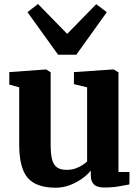

<svg xmlns="http://www.w3.org/2000/svg" viewBox="-20 -908 686 940"><path d="M490 10Q455 10 439.8 -5.2Q424.5 -20.5 424.5 -49V-73Q408.5 -52.5 381.5 -33.2Q354.5 -14 321.5 -1.5Q288.5 11 253.5 11Q156.5 11 115.2 -37.8Q74 -86.5 74 -200.5V-480.5L25.5 -494V-555L205.5 -568H206.5L228 -554V-198.5Q228 -153 235.2 -126.5Q242.5 -100 259.5 -88.2Q276.5 -76.5 306 -76.5Q331 -76.5 350.2 -83.5Q369.5 -90.5 383.8 -100Q398 -109.5 406.5 -117.5V-480.5L342 -496V-555L533 -568H536L560 -554V-66H614L613.5 -5Q595.5 -1.5 563.2 4.2Q531 10 490 10ZM264.5 -640 114.5 -848.5 166 -888.5 309 -742 451 -887.5 503 -848.5 353.5 -640Z"/></svg>

Font: Merriweather Light 18pt ExtraBold
Style: Regular
Weight: 800
Version: Version 2.100